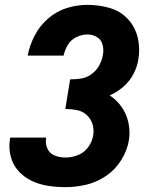

<svg xmlns="http://www.w3.org/2000/svg" viewBox="-20 -763 616 791"><path d="M250 8Q292 8 335 -2Q378 -12 416.5 -38Q455 -64 479.5 -103.5Q504 -143 511 -185Q517 -222 509 -258Q501 -294 481 -322.5Q461 -351 432 -370Q462 -383 488 -405.5Q514 -428 529.5 -457.5Q545 -487 550 -518Q558 -565 547 -609.5Q536 -654 505.5 -686Q475 -718 431 -730.5Q387 -743 340 -743Q298 -743 255.5 -730Q213 -717 178 -686.5Q143 -656 122.5 -616Q102 -576 94 -534H242Q247 -557 259.5 -578Q272 -599 294.5 -610Q317 -621 340 -621Q361 -621 379 -610.5Q397 -600 402.5 -579Q408 -558 404 -537Q400 -514 388.5 -493Q377 -472 357 -457.5Q337 -443 314 -439.5Q291 -436 269 -436L249 -314Q273 -314 296.5 -309.5Q320 -305 337 -289.5Q354 -274 361 -252Q368 -230 364 -206Q360 -180 343.5 -157Q327 -134 301 -124Q275 -114 250 -114Q227 -114 206 -122Q185 -130 175.5 -150.5Q166 -171 170 -194V-196H22Q21 -193 21 -190Q15 -154 24 -119Q33 -84 56 -58.5Q79 -33 110.5 -18Q142 -3 177.5 2.5Q213 8 250 8Z"/></svg>

Font: Iosevka Sparkle Heavy Oblique
Style: Regular
Weight: 900
Italic angle: -9°
Designer: Belleve Invis
Foundry: Belleve Invis
Version: Version 4.5.0; ttfautohint (v1.8.3)